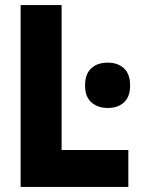

<svg xmlns="http://www.w3.org/2000/svg" viewBox="-20 -734 570 754"><path d="M61 0V-714H222V-145H484V0ZM403 -310Q364 -310 339 -332Q314 -354 314 -398Q314 -443 338 -465.5Q362 -488 403 -488Q443 -488 467 -465.5Q491 -443 491 -398Q491 -354 467 -332Q443 -310 403 -310Z"/></svg>

Font: Noto Sans Mono Condensed Black
Style: Regular
Weight: 900
Width: 3
Designer: Monotype Design Team
Foundry: Monotype Imaging Inc.
Version: Version 2.014